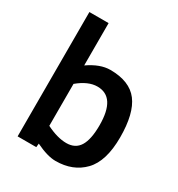

<svg xmlns="http://www.w3.org/2000/svg" viewBox="-163 -774 827 892"><g transform="rotate(30 250.0 -328.0)"><path d="M57 0V-667H160V-440Q222 -483 276 -483Q380 -483 426 -422.5Q472 -362 472 -234Q472 -106 415.5 -47.5Q359 11 266 11Q223 11 159 -20L157 0ZM263 -386Q214 -386 160 -341V-116Q220 -86 268 -86Q316 -86 338.5 -122.5Q361 -159 361 -235Q361 -386 263 -386Z"/></g></svg>

Font: Lekton
Style: Bold
Weight: 700
Designer: Paolo Mazzetti, Luciano Perondi, Raffaele Flato, Elena Papassissa, Emilio Macchia, Michela Povoleri, Tobias Seemiller, R
Version: Version 34.000